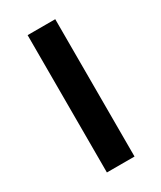

<svg xmlns="http://www.w3.org/2000/svg" viewBox="-141 -574 529 629"><g transform="rotate(-30 124.0 -260.0)"><path d="M72.3 0V-519.5H176.8V0Z"/></g></svg>

Font: GenEi M Gothic v2 Medium
Style: Regular
Weight: 500
Version: Version 2.0